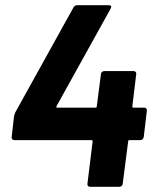

<svg xmlns="http://www.w3.org/2000/svg" viewBox="-20 -720 596 740"><path d="M546 -293 534 -192Q533 -187 529.5 -183.5Q526 -180 521 -180H479Q474 -180 474 -175L453 -12Q453 -7 449 -3.5Q445 0 440 0H327Q322 0 319 -3.5Q316 -7 317 -12L337 -175Q337 -180 333 -180H35Q30 -180 27 -183.5Q24 -187 25 -192L34 -272Q36 -280 39 -287L263 -691Q268 -700 278 -700H399Q406 -700 408 -696.5Q410 -693 406 -686L198 -311Q196 -305 200 -305H348Q353 -305 353 -310L369 -434Q369 -439 373 -442.5Q377 -446 382 -446H495Q500 -446 503 -442.5Q506 -439 505 -434L490 -310Q490 -305 494 -305H536Q541 -305 544 -301.5Q547 -298 546 -293Z"/></svg>

Font: Barlow
Style: Bold Italic
Weight: 700
Italic angle: -7°
Designer: Jeremy Tribby
Foundry: Tribby Type
Version: Version 1.422